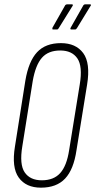

<svg xmlns="http://www.w3.org/2000/svg" viewBox="-20 -860 440 886"><path d="M169 6Q100 6 66.5 -40.5Q33 -87 49 -184L97 -488Q112 -577 151 -619Q190 -661 261 -661Q330 -661 364 -615Q398 -569 382 -470L333 -167Q320 -78 280.5 -36Q241 6 169 6ZM173 -28Q228 -28 258 -61.5Q288 -95 299 -167L348 -470Q362 -554 337 -590.5Q312 -627 258 -627Q203 -627 173.5 -593.5Q144 -560 131 -486L83 -185Q69 -101 94 -64.5Q119 -28 173 -28ZM225 -724Q222 -724 221.5 -726Q221 -728 222 -732L281 -836Q284 -840 290 -840H312Q315 -840 316 -838Q317 -836 315 -833L251 -730Q248 -724 243 -724ZM309 -724Q306 -724 305 -726Q304 -728 306 -732L365 -836Q368 -840 373 -840H396Q398 -840 399.5 -838Q401 -836 398 -833L335 -730Q331 -724 327 -724Z"/></svg>

Font: Sofia Sans Extra Condensed ExtraLight
Style: Italic
Weight: 250
Italic angle: -9°
Version: Version 4.100